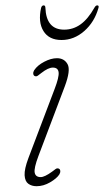

<svg xmlns="http://www.w3.org/2000/svg" viewBox="-20 -668 378 696"><path d="M127.5 -26Q141.5 -26 168.5 -45.5Q175.5 -51 181.5 -55.2Q187.5 -59.5 193.5 -56.5Q198 -54.5 198.5 -48.2Q199 -42 195 -35.5Q185.5 -21 161.5 -7Q137.5 7 112.5 7Q95 7 82.8 -1.8Q70.5 -10.5 69.2 -32.8Q68 -55 83 -95L178 -345.5Q194.5 -388.5 192.5 -405.8Q190.5 -423 171.5 -423Q155 -423 130 -403.5Q123.5 -398.5 117.5 -394Q111.5 -389.5 105.5 -392.5Q101 -395 100.5 -401Q100 -407 104 -413.5Q116 -431.5 140.5 -444.2Q165 -457 186.5 -457Q213 -457 225 -435.2Q237 -413.5 214.5 -354L119.5 -103Q102.5 -58 105.8 -42Q109 -26 127.5 -26ZM212.5 -560.5Q245.5 -560.5 272.2 -579.8Q299 -599 322.5 -640.5Q327 -648.5 332.5 -648.5Q339.5 -648.5 337 -639.5Q322.5 -588 285.5 -555.5Q248.5 -523 203 -523Q157.5 -523 137.5 -555.5Q117.5 -588 129 -639.5Q131.5 -648.5 138.5 -648.5Q144 -648.5 144.5 -640.5Q147.5 -560.5 212.5 -560.5Z"/></svg>

Font: Fraunces 9pt S100 Thin
Style: Italic
Weight: 100
Italic angle: -16°
Version: Version 1.000; ttfautohint (v1.8.3)